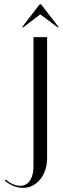

<svg xmlns="http://www.w3.org/2000/svg" viewBox="-20 -873 296 900"><path d="M2.5 -26.1 6.5 -31.1Q23.4 -17.1 40.7 -9.6Q58 -2 74.8 -2Q103.6 -2 120.3 -26.8Q137 -51.6 137 -93.2V-699H200.8V-131.9Q200.8 -102.1 192.2 -76.5Q183.6 -50.9 168.7 -32.4Q153.8 -14 133.3 -3.2Q112.9 7.5 88.5 7.5Q66.1 7.5 44.7 -0.8Q23.2 -9 2.5 -26.1ZM83.2 -745.2H89.2L168.9 -805.6L249.5 -745.2H255.5L172.2 -853H166.2Z"/></svg>

Font: Moniqa Black
Style: Regular
Weight: 900
Designer: Rajesh Rajput
Foundry: Rajesh Rajput
Version: Version 1.000